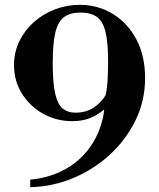

<svg xmlns="http://www.w3.org/2000/svg" viewBox="-20 -753 658 794"><path d="M105 21V-10Q189 -18 254 -55.5Q319 -93 359.5 -155Q400 -217 411 -297L408 -298Q381 -276 350.5 -264Q320 -252 279 -252Q213 -252 158.5 -282.5Q104 -313 71 -365.5Q38 -418 38 -484Q38 -538 60.5 -583.5Q83 -629 121 -662.5Q159 -696 208 -714.5Q257 -733 310 -733Q385 -733 446.5 -695.5Q508 -658 544 -590Q580 -522 580 -430Q580 -337 541 -256.5Q502 -176 435.5 -114.5Q369 -53 283.5 -17Q198 19 105 21ZM292 -287Q336 -287 367.5 -308Q399 -329 417 -360Q424 -394 425.5 -432Q427 -470 427 -500Q427 -579 416 -622.5Q405 -666 380 -683.5Q355 -701 313 -701Q270 -701 245 -682.5Q220 -664 209 -619Q198 -574 198 -493Q198 -409 208.5 -364.5Q219 -320 240 -303.5Q261 -287 292 -287Z"/></svg>

Font: Libre Bodoni Medium
Style: Regular
Weight: 500
Designer: Pablo Impallari, Rodrigo Fuenzalida
Foundry: Impallari Type
Version: Version 2.005;gftools[0.9.23]